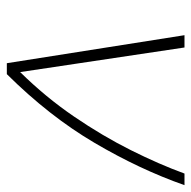

<svg xmlns="http://www.w3.org/2000/svg" viewBox="-23 -541 560 562"><g transform="rotate(-90 257.0 -260.0)"><path d="M-4 0Q42 -131 120 -263.5Q198 -396 321 -520H353L435 0H399L327 -481Q254 -407 197 -323.5Q140 -240 98.5 -157Q57 -74 30 0Z"/></g></svg>

Font: Raleway ExtraLight
Style: Italic
Weight: 200
Italic angle: -12°
Designer: Matt McInerney, Pablo Impallari, Rodrigo Fuenzalida
Foundry: Matt McInerney, Pablo Impallari, Rodrigo Fuenzalida
Version: Version 4.026